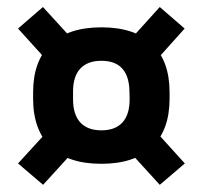

<svg xmlns="http://www.w3.org/2000/svg" viewBox="-20 -580 579 548"><path d="M269 -112.5Q174 -112.5 124.2 -160.8Q74.5 -209 74.5 -298.5V-316.5Q74.5 -406 124.5 -454Q174.5 -502 269.5 -502Q364.5 -502 414.2 -454Q464 -406 464 -316.5V-298.5Q464 -209 414.2 -160.8Q364.5 -112.5 269 -112.5ZM269.5 -208Q309 -208 329.5 -230.5Q350 -253 350 -296.5L349.5 -318.5Q349 -362 329 -384.2Q309 -406.5 269.5 -406.5Q230 -406.5 209.2 -384.2Q188.5 -362 188.5 -318.5V-296.5Q188.5 -253 209.2 -230.5Q230 -208 269.5 -208ZM408 -223.5 507.5 -113.5 436 -52.5 338 -160ZM201 -160 103 -52.5 31.5 -113.5 133 -224.5ZM126 -394 31.5 -498.5 102.5 -560 199 -454.5ZM338 -451.5 436 -560 507 -498.5 407 -387Z"/></svg>

Font: Anek Tamil SemiBold
Style: Regular
Weight: 600
Version: Version 1.003